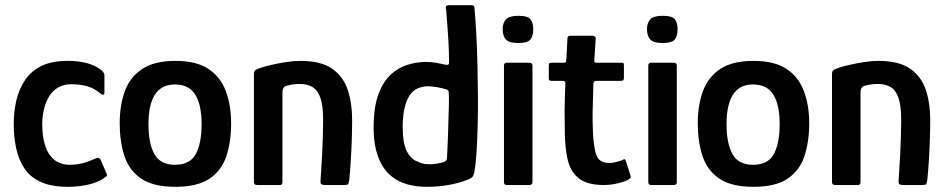

<svg xmlns="http://www.w3.org/2000/svg" viewBox="-20 -714 3653 741"><path d="M243 7Q179 7 138 -11.5Q97 -30 74.5 -63.5Q52 -97 42.5 -141.5Q33 -186 33 -236Q33 -283 43 -326Q53 -369 76 -404Q99 -439 139 -459Q179 -479 242 -479Q285 -479 317 -470Q349 -461 373 -442Q379 -435 381 -432Q383 -429 383 -422V-357Q383 -349 378 -348.5Q373 -348 369 -352Q344 -374 315 -381.5Q286 -389 256 -389Q226 -389 204 -376Q182 -363 169 -341Q156 -319 149.5 -291.5Q143 -264 143 -235Q143 -187 154.5 -151.5Q166 -116 190 -97Q214 -78 250 -78Q275 -78 298.5 -84Q322 -90 348 -102Q363 -110 369 -96L390 -47Q394 -40 392.5 -36Q391 -32 385 -29Q359 -10 320.5 -1.5Q282 7 243 7Z M657 7Q571 7 524.5 -25Q478 -57 460 -112.5Q442 -168 442 -238Q442 -308 462 -362.5Q482 -417 529 -448Q576 -479 657 -479Q738 -479 784.5 -448Q831 -417 851.5 -362.5Q872 -308 872 -238Q872 -168 854 -112.5Q836 -57 789.5 -25Q743 7 657 7ZM655 -78Q713 -78 735.5 -119.5Q758 -161 758 -235Q758 -310 733.5 -349Q709 -388 655 -388Q603 -388 578 -349Q553 -310 553 -235Q553 -160 576 -119Q599 -78 655 -78Z M973 0Q960 0 960 -11Q960 -116 960 -220.5Q960 -325 960 -429Q960 -439 966 -443.5Q972 -448 991 -454Q1003 -458 1029 -464Q1055 -470 1084.5 -474.5Q1114 -479 1139 -479Q1220 -479 1263 -448Q1306 -417 1322.5 -366Q1339 -315 1339 -252Q1339 -212 1337.5 -170Q1336 -128 1333.5 -89Q1331 -50 1328 -21Q1326 -5 1322.5 -2.5Q1319 0 1307 0H1237Q1225 0 1220.5 -3Q1216 -6 1217 -17Q1217 -22 1219 -49Q1221 -76 1223 -113.5Q1225 -151 1226 -188.5Q1227 -226 1227 -252Q1227 -305 1217 -335Q1207 -365 1187 -377.5Q1167 -390 1136 -390Q1122 -390 1109.5 -388Q1097 -386 1087 -383Q1079 -382 1074.5 -375.5Q1070 -369 1070 -354Q1070 -307 1070 -250Q1070 -193 1070 -132.5Q1070 -72 1070 -11Q1070 0 1060 0Z M1422 -229Q1423 -305 1441.5 -353Q1460 -401 1489.5 -427.5Q1519 -454 1554.5 -464.5Q1590 -475 1625 -475Q1644 -475 1664 -471.5Q1684 -468 1696 -465Q1704 -463 1708.5 -464Q1713 -465 1713 -473Q1713 -491 1712.5 -513Q1712 -535 1710.5 -557.5Q1709 -580 1707.5 -602Q1706 -624 1704.5 -643Q1703 -662 1702 -674Q1699 -688 1702.5 -691Q1706 -694 1714 -694H1797Q1803 -694 1806.5 -692.5Q1810 -691 1811 -685Q1815 -642 1818 -587Q1821 -532 1822.5 -470.5Q1824 -409 1824.5 -347.5Q1825 -286 1823.5 -228.5Q1822 -171 1819 -124.5Q1816 -78 1810 -47Q1808 -37 1803 -31Q1798 -25 1778 -18Q1757 -9 1716 -1Q1675 7 1626 7Q1587 7 1552.5 -2.5Q1518 -12 1493 -32Q1458 -59 1439.5 -108.5Q1421 -158 1422 -229ZM1534 -229Q1534 -161 1550.5 -129.5Q1567 -98 1593 -90Q1607 -82 1626 -80.5Q1645 -79 1664 -82Q1683 -85 1697 -90Q1700 -93 1702.5 -95.5Q1705 -98 1705 -103Q1706 -126 1707.5 -153Q1709 -180 1709.5 -208Q1710 -236 1711 -262.5Q1712 -289 1712.5 -313Q1713 -337 1712 -354Q1712 -362 1709.5 -365Q1707 -368 1703 -369Q1687 -374 1666.5 -377.5Q1646 -381 1631 -381Q1617 -381 1600 -376Q1583 -371 1568.5 -355.5Q1554 -340 1544.5 -309.5Q1535 -279 1534 -229Z M2038 -602Q2038 -575 2027 -561.5Q2016 -548 1980 -548Q1945 -548 1932.5 -561.5Q1920 -575 1920 -602Q1920 -625 1932.5 -639Q1945 -653 1980 -653Q2018 -653 2028 -639Q2038 -625 2038 -602ZM2035 -11Q2035 0 2023 0H1936Q1925 0 1925 -11V-461Q1925 -472 1936 -472H2023Q2035 -472 2035 -461Z M2310 0Q2244 0 2211.5 -27.5Q2179 -55 2169 -106Q2161 -148 2160 -193Q2159 -238 2159 -284Q2159 -314 2160 -339Q2161 -364 2162 -392Q2162 -402 2153 -402H2109Q2103 -402 2100.5 -404Q2098 -406 2098 -414V-459Q2098 -469 2100.5 -470.5Q2103 -472 2111 -472H2156Q2163 -472 2164 -475.5Q2165 -479 2166 -487L2170 -565Q2170 -576 2181 -576H2267Q2271 -576 2275.5 -573Q2280 -570 2279 -565L2274 -487Q2273 -477 2274.5 -474.5Q2276 -472 2282 -472H2376Q2385 -472 2386.5 -470Q2388 -468 2388 -458V-415Q2388 -407 2385.5 -404.5Q2383 -402 2375 -402H2281Q2276 -402 2273 -399Q2270 -396 2270 -389Q2269 -361 2268.5 -332.5Q2268 -304 2267 -274Q2267 -238 2268.5 -200Q2270 -162 2278 -127Q2283 -105 2296 -95Q2309 -85 2332 -85Q2345 -85 2357 -88.5Q2369 -92 2379 -95Q2389 -101 2391.5 -99Q2394 -97 2397 -88L2413 -37Q2416 -30 2411 -25Q2406 -20 2390 -14Q2379 -10 2364.5 -6.5Q2350 -3 2336 -1.5Q2322 0 2310 0Z M2595 -602Q2595 -575 2584 -561.5Q2573 -548 2537 -548Q2502 -548 2489.5 -561.5Q2477 -575 2477 -602Q2477 -625 2489.5 -639Q2502 -653 2537 -653Q2575 -653 2585 -639Q2595 -625 2595 -602ZM2592 -11Q2592 0 2580 0H2493Q2482 0 2482 -11V-461Q2482 -472 2493 -472H2580Q2592 -472 2592 -461Z M2888 7Q2802 7 2755.5 -25Q2709 -57 2691 -112.5Q2673 -168 2673 -238Q2673 -308 2693 -362.5Q2713 -417 2760 -448Q2807 -479 2888 -479Q2969 -479 3015.5 -448Q3062 -417 3082.5 -362.5Q3103 -308 3103 -238Q3103 -168 3085 -112.5Q3067 -57 3020.5 -25Q2974 7 2888 7ZM2886 -78Q2944 -78 2966.5 -119.5Q2989 -161 2989 -235Q2989 -310 2964.5 -349Q2940 -388 2886 -388Q2834 -388 2809 -349Q2784 -310 2784 -235Q2784 -160 2807 -119Q2830 -78 2886 -78Z M3204 0Q3191 0 3191 -11Q3191 -116 3191 -220.5Q3191 -325 3191 -429Q3191 -439 3197 -443.5Q3203 -448 3222 -454Q3234 -458 3260 -464Q3286 -470 3315.5 -474.5Q3345 -479 3370 -479Q3451 -479 3494 -448Q3537 -417 3553.5 -366Q3570 -315 3570 -252Q3570 -212 3568.5 -170Q3567 -128 3564.5 -89Q3562 -50 3559 -21Q3557 -5 3553.5 -2.5Q3550 0 3538 0H3468Q3456 0 3451.5 -3Q3447 -6 3448 -17Q3448 -22 3450 -49Q3452 -76 3454 -113.5Q3456 -151 3457 -188.5Q3458 -226 3458 -252Q3458 -305 3448 -335Q3438 -365 3418 -377.5Q3398 -390 3367 -390Q3353 -390 3340.5 -388Q3328 -386 3318 -383Q3310 -382 3305.5 -375.5Q3301 -369 3301 -354Q3301 -307 3301 -250Q3301 -193 3301 -132.5Q3301 -72 3301 -11Q3301 0 3291 0Z"/></svg>

Font: Glory Thin SemiBold
Style: Regular
Weight: 600
Version: Version 1.011